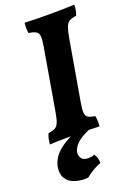

<svg xmlns="http://www.w3.org/2000/svg" viewBox="-172 -747 755 1064"><g transform="rotate(-20 205.5 -215.0)"><path d="M172.8 -523.9Q179.3 -560.5 176.9 -579.1Q174.5 -597.7 160.8 -605.9Q147.1 -614.2 118.6 -617.7Q116.5 -631.4 116 -647.1Q115.5 -662.8 117.6 -679Q150.3 -677.5 186.3 -676.7Q222.3 -676 262.6 -676Q298.3 -676 335.9 -676.7Q373.4 -677.5 410.7 -679Q410.3 -663.3 408 -648.1Q405.7 -632.9 399.1 -617.7Q373.1 -614.2 358.6 -606Q344.1 -597.7 336.1 -576.8Q328.2 -555.9 320.6 -513.5L258.6 -154.7Q252 -117 254 -97.4Q256 -77.8 269.4 -70.3Q282.8 -62.8 309.2 -58.3Q311.7 -44.1 312.5 -28.6Q313.2 -13.2 311.2 3Q274.4 1 241.1 0.5Q207.7 0 168.3 0Q125.7 0 87.7 0.5Q49.8 1 19.1 3Q20.1 -14.7 23.4 -29.4Q26.7 -44 32.8 -58.3Q58.8 -61.8 72.7 -69.3Q86.7 -76.8 94.7 -96.1Q102.7 -115.4 109.2 -153.1ZM195.5 -22 251.2 0Q198.8 21.7 173.8 46.9Q148.9 72.1 145.3 96.5Q142.8 115.4 154.2 131.4Q165.6 147.3 194.1 147.3Q202.1 147.3 211.8 145.6Q221.4 143.9 229.8 139.9Q238.5 150.5 242.7 165.4Q246.9 180.4 247 194.5Q223.3 203.5 199.5 217.3Q175.6 231 156.6 247.5Q151.1 248.5 146.3 248.8Q141.6 249 135.6 249Q98.8 249 69.2 237Q39.6 224.9 25 199.3Q10.4 173.7 17 134.1Q22 108.3 38.6 82.1Q55.3 56 92.7 29.7Q130 3.5 195.5 -22Z"/></g></svg>

Font: Vollkorn
Style: Italic
Weight: 400
Italic angle: -11°
Designer: Friedrich Althausen
Foundry: Friedrich Althausen
Version: Version 5.001